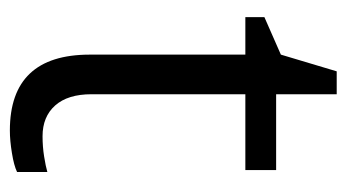

<svg xmlns="http://www.w3.org/2000/svg" viewBox="-178 -521 709 393"><g transform="rotate(90 176.5 -324.5)"><path d="M258.8 -57.1Q280.3 -57.1 300.3 -60.3Q320.3 -63.5 332 -66.9V-4.9Q318.8 1.5 293.2 5.6Q267.6 9.8 247.1 9.8Q91.8 9.8 91.8 -153.8V-472.2H15.1V-511.2L91.8 -544.9L126 -659.2H172.9V-535.2H328.1V-472.2H172.9V-157.2Q172.9 -108.9 195.8 -83Q218.8 -57.1 258.8 -57.1Z"/></g></svg>

Font: f04114697
Style: Regular
Weight: 400
Foundry: Ascender Corporation
Version: Version 1.10